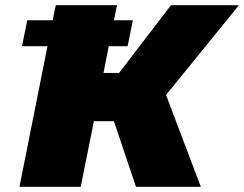

<svg xmlns="http://www.w3.org/2000/svg" viewBox="-20 -720 941 740"><path d="M65 -542 85 -642H183L195 -700H431L419 -642H492L472 -542H399L379 -439H439L639 -700H901L620 -354L754 0H504L419 -253H342L291 0H55L163 -542Z"/></svg>

Font: Montserrat Black
Style: Italic
Weight: 900
Italic angle: -11.3°
Designer: Julieta Ulanovsky
Foundry: Julieta Ulanovsky
Version: Version 9.000; ttfautohint (v1.8.4.7-5d5b)